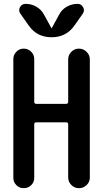

<svg xmlns="http://www.w3.org/2000/svg" viewBox="-20 -985 540 1005"><path d="M290 -909.2Q303.7 -935.5 330.1 -950.2Q356.4 -964.8 385.7 -964.8Q405.3 -964.8 415 -947.3Q424.8 -929.7 413.1 -913.1L369.1 -850.6Q326.2 -790 250 -790Q173.8 -790 130.9 -850.6L86.9 -913.1Q75.2 -929.7 84.5 -947.3Q93.8 -964.8 114.3 -964.8Q144.5 -964.8 170.4 -949.7Q196.3 -934.6 210 -909.2L249 -837.9H250H251ZM103.5 0Q81.1 0 65.4 -16.1Q49.8 -32.2 49.8 -53.7V-675.8Q49.8 -698.2 65.9 -714.4Q82 -730.5 103.5 -730.5Q127 -730.5 143.1 -714.4Q159.2 -698.2 159.2 -675.8V-452.1Q159.2 -441.4 169.9 -441.4H326.2Q336.9 -441.4 336.9 -452.1V-673.8Q336.9 -697.3 353.5 -713.9Q370.1 -730.5 393.1 -730.5Q416 -730.5 433.1 -713.9Q450.2 -697.3 450.2 -673.8V-55.7Q450.2 -32.2 433.1 -16.1Q416 0 393.1 0Q370.1 0 353.5 -16.6Q336.9 -33.2 336.9 -55.7V-334Q336.9 -344.7 326.2 -344.7H169.9Q159.2 -344.7 159.2 -334V-53.7Q159.2 -31.2 143.1 -15.6Q127 0 103.5 0Z"/></svg>

Font: Rounded-X Mgen+ 2m medium
Style: Regular
Weight: 500
Designer: [Source Han Sans]
Ryoko NISHIZUKA  (kana & ideographs); Paul D. Hunt (Latin, Greek & Cyrillic); Wenlong ZHANG  (bopomofo
Version: Version 1.059.20150602